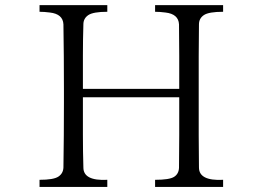

<svg xmlns="http://www.w3.org/2000/svg" viewBox="-20 -741 1040 761"><path d="M136.7 0V-28.3Q192.4 -28.3 211.4 -41Q230.5 -53.7 231.4 -77.1Q233.4 -203.1 233.4 -333V-387.7Q233.4 -516.6 231.4 -644.5Q229.5 -685.5 177.7 -691.4Q155.3 -694.3 136.7 -694.3V-720.7H405.3V-694.3Q349.6 -694.3 330.1 -681.2Q310.5 -668 310.5 -644.5Q308.6 -584 308.6 -520.5V-388.7H690.4V-519.5Q690.4 -583 689.5 -644.5Q687.5 -685.5 635.7 -691.4Q613.3 -694.3 594.7 -694.3V-720.7H864.3V-694.3Q807.6 -694.3 788.1 -681.2Q768.6 -668 768.6 -644.5Q767.6 -581.1 767.6 -517.6V-205.1Q767.6 -140.6 768.6 -77.1Q768.6 -23.4 864.3 -28.3V0H594.7V-28.3Q651.4 -28.3 669.9 -40Q688.5 -51.8 689.5 -76.2Q690.4 -139.6 690.4 -206.1V-355.5H308.6V-207Q308.6 -139.6 310.5 -77.1Q310.5 -23.4 405.3 -28.3V0Z"/></svg>

Font: GenEi Koburi Mincho v6
Style: Regular
Weight: 400
Designer: o_tamon (Modified)
Foundry: o_tamon / Adobe Systems Incorporated
Version: Version 6.1